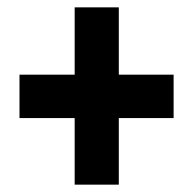

<svg xmlns="http://www.w3.org/2000/svg" viewBox="-20 -615 525 522"><path d="M303 -412H452V-294H303V-113H183V-294H33V-412H183V-595H303Z"/></svg>

Font: Noto Sans Thai ExtCond ExtBd
Style: Regular
Weight: 800
Width: 2
Designer: Monotype Design Team
Foundry: Monotype Imaging Inc.
Version: Version 2.002; ttfautohint (v1.8.4.7-5d5b)